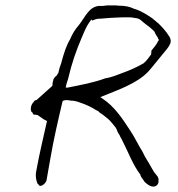

<svg xmlns="http://www.w3.org/2000/svg" viewBox="-20 -667 657 710"><path d="M103 -288C94 -280 90 -257 99 -251H100L103 -244C105 -243 109 -243 110 -243L121 -241V-240C134 -232 139 -226 151 -221L154 -219L153 -216C140 -157 125 -96 114 -34C110 -14 114 0 119 13H121L122 15C129 30 150 10 152 0L165 -74C178 -150 194 -219 211 -291L212 -294C216 -295 221 -297 225 -297C231 -297 236 -296 241 -295C254 -295 265 -292 278 -287C299 -280 320 -270 335 -260L345 -255V-254C348 -250 355 -247 360 -243C373 -233 384 -225 395 -211C403 -201 411 -194 415 -179L424 -164V-163C425 -160 428 -156 430 -152C453 -108 471 -57 500 -20L499 -19C501 -14 503 -12 506 -7L514 4V5C524 14 543 31 559 19C566 13 567 7 566 0V-1C567 -6 565 -10 563 -14L548 -33V-34C540 -46 533 -61 525 -73L516 -88L507 -106C491 -131 477 -162 461 -185C433 -228 403 -274 358 -303L351 -308C412 -333 486 -357 529 -403C550 -427 569 -452 590 -477C598 -486 610 -501 611 -512C612 -518 611 -521 608 -529C594 -552 575 -574 551 -593H550L545 -598C526 -611 504 -626 478 -634H477C461 -642 443 -646 420 -646H419C414 -647 407 -647 402 -647H376C371 -646 364 -646 360 -645H345C309 -641 296 -606 273 -576C257 -557 250 -546 240 -524V-523C225 -499 216 -469 207 -436V-435L200 -415C199 -409 197 -403 196 -399V-397C192 -394 193 -392 191 -389C187 -386 178 -378 177 -371V-370C175 -365 174 -359 174 -354V-351L173 -349C151 -330 136 -315 115 -297H113C111 -296 111 -295 108 -295ZM223 -343 224 -348C225 -355 230 -370 232 -376C245 -432 261 -478 281 -525L290 -546C298 -565 305 -578 318 -595L321 -591C328 -594 338 -598 348 -598H352C364 -599 378 -600 390 -601C397 -601 404 -602 411 -602C420 -602 428 -603 436 -603H461C467 -602 474 -602 482 -600C498 -599 506 -587 513 -582C526 -572 541 -562 553 -548L552 -547C556 -540 560 -532 565 -526L564 -524C566 -523 567 -521 568 -519L566 -517C558 -501 550 -492 540 -480L539 -466C531 -455 522 -442 510 -432H509C487 -419 460 -407 435 -398C416 -391 395 -382 374 -378H371C326 -361 279 -353 230 -343ZM335 -260H336ZM558 19H559Z"/></svg>

Font: Scribbler
Style: LtIta
Weight: 300
Designer: Mew Too
Foundry: Cannot Into Space Fonts
Version: Version 1.001